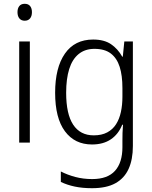

<svg xmlns="http://www.w3.org/2000/svg" viewBox="-20 -750 799 1010"><path d="M137 -532V0H81V-532ZM110 -730Q129 -730 138.5 -718Q148 -706 148 -686Q148 -665 138 -653Q128 -641 110 -641Q92 -641 82 -653Q72 -665 72 -686Q72 -706 81.5 -718Q91 -730 110 -730Z M470 -542Q528 -542 564 -517.5Q600 -493 623 -452H626L634 -532H679V18Q679 89 656.5 138.5Q634 188 587 214Q540 240 464 240Q414 240 373.5 231.5Q333 223 300 207V152Q335 170 376.5 181Q418 192 465 192Q546 192 585 148.5Q624 105 624 24V-8Q624 -28 624.5 -50Q625 -72 627 -94H623Q603 -44 563 -17Q523 10 464 10Q373 10 321.5 -59.5Q270 -129 270 -262Q270 -394 321.5 -468Q373 -542 470 -542ZM477 -493Q427 -493 393.5 -465.5Q360 -438 344 -386.5Q328 -335 328 -262Q328 -150 365 -94Q402 -38 473 -38Q515 -38 544 -53.5Q573 -69 590.5 -96.5Q608 -124 616 -161Q624 -198 624 -241V-287Q624 -353 609.5 -398.5Q595 -444 563 -468.5Q531 -493 477 -493Z"/></svg>

Font: Noto Sans Thai SemiCondensed Light
Style: Regular
Weight: 300
Width: 4
Designer: Monotype Design Team
Foundry: Monotype Imaging Inc.
Version: Version 2.001